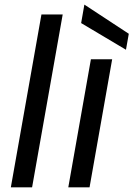

<svg xmlns="http://www.w3.org/2000/svg" viewBox="-20 -802 571 822"><path d="M26.4 0H117.4L248.4 -740H157.4Z M272.4 0H363.4L460.2 -548.3H369.2ZM327.4 -703.2 519.3 -589 531.4 -657.4 341.2 -782.3Z"/></svg>

Font: Poppins Devanagari Thin
Style: Italic
Weight: 100
Italic angle: -10°
Designer: Ninad Kale (Devanagari), Jonny Pinhorn (Latin)
Foundry: Indian Type Foundry
Version: 4.005